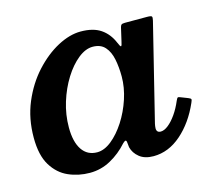

<svg xmlns="http://www.w3.org/2000/svg" viewBox="-83 -636 851 753"><g transform="rotate(-15 342.0 -259.0)"><path d="M412.5 -320Q412.5 -275.5 397.2 -229.2Q382 -183 356.8 -144Q331.5 -105 301.8 -81.2Q272 -57.5 243.5 -57.5Q203.5 -57.5 182 -89.5Q160.5 -121.5 160.5 -180Q160.5 -232 176 -282Q191.5 -332 217 -372.8Q242.5 -413.5 272.8 -437.8Q303 -462 332 -462Q364.5 -462 382 -442.2Q399.5 -422.5 406 -390Q412.5 -357.5 412.5 -320ZM649.5 -149Q654.5 -160 653.5 -163.2Q652.5 -166.5 642.5 -170.5L615.5 -181Q606.5 -185 603.5 -183.5Q600.5 -182 596 -171.5Q584 -143 568 -120.2Q552 -97.5 535.5 -84.5Q519 -71.5 505 -71.5Q488 -71.5 488 -89Q488 -93 488.8 -98.2Q489.5 -103.5 490.5 -107.5L587.5 -500Q590.5 -512.5 588 -516.2Q585.5 -520 568.5 -520H479Q468 -520 464.5 -516.8Q461 -513.5 459.5 -506L447.5 -454Q444 -436 440.8 -435Q437.5 -434 430 -452.5Q414 -490.5 383.5 -511.2Q353 -532 302 -532Q257.5 -532 208.2 -505.8Q159 -479.5 115.2 -431.8Q71.5 -384 44.2 -319.2Q17 -254.5 17 -177Q17 -105.5 42.5 -64Q68 -22.5 108.5 -4.8Q149 13 195 13Q240.5 13 280 -8.8Q319.5 -30.5 350 -65Q357 -72 360.8 -72.8Q364.5 -73.5 366 -67.5Q366.5 -64 367 -59Q367.5 -54 368.5 -44.5Q374.5 -20 395.8 -2.8Q417 14.5 453 14.5Q514 14.5 565.8 -30.8Q617.5 -76 649.5 -149Z"/></g></svg>

Font: Besley SemiBold
Style: Italic
Weight: 600
Italic angle: -13°
Designer: Owen Earl
Foundry: indestructible type*
Version: Version 2.001